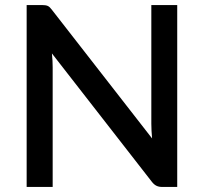

<svg xmlns="http://www.w3.org/2000/svg" viewBox="-20 -740 808 760"><path d="M681.5 -720V0H622Q608.5 0 599 -4.8Q589.5 -9.5 581 -20.5L185.5 -528.5Q187 -514 187.8 -499.8Q188.5 -485.5 188.5 -473.5V0H85.5V-720H146.5Q154 -720 159.2 -719.2Q164.5 -718.5 169 -716.5Q173.5 -714.5 177.5 -710.5Q181.5 -706.5 186 -700.5L582 -192Q580.5 -207.5 579.8 -222.5Q579 -237.5 579 -250.5V-720Z"/></svg>

Font: Lato SemiBold
Style: Regular
Weight: 600
Designer: Lukasz Dziedzic with Adam Twardoch and Botio Nikoltchev
Foundry: tyPoland Lukasz Dziedzic
Version: Version 2.015; 2015-08-06; http://www.latofonts.com/